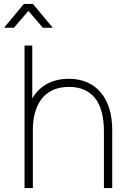

<svg xmlns="http://www.w3.org/2000/svg" viewBox="-54 -950 646 970"><path d="M-33.5 -810H16.5L89.5 -895L162.5 -810H212.5L112.5 -930H66.5ZM70 0H112V-295C112 -411 162 -511 294 -511C406 -511 471 -440 471 -286V0H513V-294C513 -454 431 -552 294 -552C218 -552 149 -522.5 109 -452.5V-720H70Z"/></svg>

Font: Hauora ExtraLight
Style: Regular
Weight: 200
Designer: Mikhail Sharanda
Foundry: WCYS & Co.
Version: Version 1.010